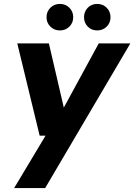

<svg xmlns="http://www.w3.org/2000/svg" viewBox="-20 -738 684 978"><path d="M52 220 212 -47H182L68 -517H229L305 -190L483 -517H644L210 220ZM285 -583Q256 -583 236.5 -602.5Q217 -622 217 -650Q217 -679 236.5 -698.5Q256 -718 285 -718Q314 -718 333.5 -698.5Q353 -679 353 -650Q353 -622 333.5 -602.5Q314 -583 285 -583ZM475 -583Q446 -583 427 -602.5Q408 -622 408 -650Q408 -679 427 -698.5Q446 -718 475 -718Q504 -718 523.5 -698.5Q543 -679 543 -650Q543 -622 523.5 -602.5Q504 -583 475 -583Z"/></svg>

Font: DM Sans 11pt Black
Style: Italic
Weight: 900
Italic angle: -10°
Version: Version 4.004;gftools[0.9.30]